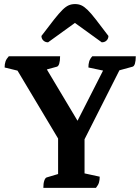

<svg xmlns="http://www.w3.org/2000/svg" viewBox="-20 -915 684 935"><path d="M333.7 -122 50.7 -595.5 89.2 -565.2 2.5 -586.4Q2.5 -603.1 6.8 -615.6Q11 -628.1 22.9 -641H272.6Q272.6 -619.1 268.6 -605.6Q264.6 -592.1 256.6 -590.1L176.5 -568.1L194 -600.5L378.1 -292.5L339.1 -290.8L494.5 -596.1L505.6 -566.3L410.5 -586.4Q410.5 -603.1 414.3 -615.6Q418 -628.1 429.5 -641H641.2Q641.2 -619.1 637.2 -605.6Q633.2 -592.1 625.2 -590.1L548.9 -569.2L575.9 -601.1ZM191.1 0Q191.1 -21.9 195.6 -35.1Q200.1 -48.4 207.1 -50.9L281.1 -72.9L262.9 -48.6V-275H391.7V-53.6L368 -75.8L465.6 -54.6Q465.6 -38.9 462.1 -26.6Q458.7 -14.3 447.2 0ZM345.4 -895.2Q362.3 -895.2 376 -889.1Q389.8 -883 406.6 -866.7Q423.3 -850.4 447 -819.8Q470.8 -789.2 508 -739.9Q508 -726.8 499.1 -717.9Q490.2 -708.9 475.6 -708.9L332.5 -812.3H357.2L214.1 -708.9Q200.1 -708.9 190.9 -717.9Q181.8 -726.8 181.8 -739.9Q219 -789.2 243.2 -819.8Q267.4 -850.4 283.9 -866.7Q300.5 -883 314.5 -889.1Q328.6 -895.2 345.4 -895.2Z"/></svg>

Font: Pitagon Serif
Style: Regular
Weight: 400
Designer: Travis Tran
Foundry: Pitagon
Version: Version 1.000;gftools[0.9.26]